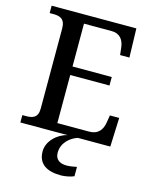

<svg xmlns="http://www.w3.org/2000/svg" viewBox="-137 -804 905 1134"><g transform="rotate(15 315.5 -237.0)"><path d="M387 0H585L592 -177H535L528 -133C521 -89 498 -53 442 -53H247V-347H487V-399H247V-661H415C469 -661 491 -626 496 -581L501 -537H558L553 -714H35V-669H56C97 -669 130 -660 130 -599V-110C130 -53 96 -45 56 -45H35V0H324C263 14 206 68 206 130C206 206 258 240 347 240C368 240 405 234 426 224V167C402 172 381 175 363 175C323 175 294 157 294 115C294 52 345 13 387 0Z"/></g></svg>

Font: Noto Serif Thai Medium
Style: Regular
Weight: 500
Designer: Monotype Design Team
Foundry: Monotype Imaging Inc.
Version: Version 1.901;PS 001.901;hotconv 1.0.88;makeotf.lib2.5.64775